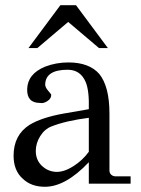

<svg xmlns="http://www.w3.org/2000/svg" viewBox="-20 -703 540 735"><path d="M271 -683 393 -519H359L241 -619L123 -519H89L211 -683ZM480 -28V0H320V-82Q231 12 152 12Q99 12 67 -19Q32 -50 32 -107Q32 -186 93 -225Q139 -253 222 -268L320 -285Q322 -356 308 -389Q288 -436 239 -436Q154 -436 153 -379Q153 -369 164.5 -355.5Q176 -342 176 -341Q177 -326 161.5 -316Q146 -306 133 -309Q83 -309 84 -361Q85 -420 153 -448Q195 -464 242 -464Q321 -464 360 -420Q399 -372 399 -268V-50Q399 -40 406 -34Q413 -28 422 -28ZM320 -122V-252Q233 -241 177 -219Q151 -209 134 -182Q117 -155 117 -125Q117 -91 139.5 -69Q162 -47 194 -45Q225 -44 260.5 -66.5Q296 -89 320 -122Z"/></svg>

Font: GFS Didot
Style: Regular
Weight: 400
Designer: Takis Katsoulidis and George D. Matthiopoulos
Foundry: Takis Katsoulidis and George D. Matthiopoulos
Version: Version 1.0